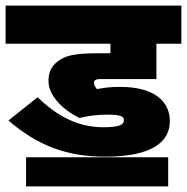

<svg xmlns="http://www.w3.org/2000/svg" viewBox="-20 -642 667 685"><path d="M363 -233C410 -233 422 -227 422 -213C422 -198 408 -188 349 -188C253 -188 180 -232 114 -295L10 -212C113 -124 216 -83 355 -83C529 -83 586 -140 586 -210C586 -278 533 -332 409 -332C373 -332 351 -329 326 -324C320 -332 315 -338 315 -346C315 -358 326 -360 340 -360H538V-486H627V-622H0V-486H374V-452H333C246 -452 213 -444 186 -423C161 -404 153 -381 153 -353C153 -300 205 -250 263 -221C293 -229 331 -233 363 -233ZM73 -81V23H580V-81Z"/></svg>

Font: Noto Sans Devanagari UI SemiCondensed Black
Style: Regular
Weight: 900
Width: 4
Designer: Jelle Bosma - Monotype Design Team
Foundry: Monotype Imaging Inc.
Version: Version 2.004